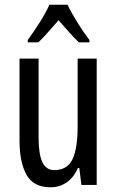

<svg xmlns="http://www.w3.org/2000/svg" viewBox="-20 -786 496 816"><path d="M391 -537V0H326L317 -72H311Q294 -32 263.5 -11Q233 10 195 10Q122 10 92.5 -43.5Q63 -97 63 -187V-537H144V-202Q144 -131 160 -97Q176 -63 210 -63Q266 -63 288 -109Q310 -155 310 -251V-537ZM267 -766Q283 -732 309 -690.5Q335 -649 360 -616V-606H315Q294 -626 273 -650Q252 -674 229 -700Q206 -674 183.5 -648.5Q161 -623 143 -606H98V-616Q125 -653 150.5 -693.5Q176 -734 190 -766Z"/></svg>

Font: Noto Sans Myanmar ExtraCondensed
Style: Regular
Weight: 400
Width: 2
Designer: Monotype Design Team
Foundry: Monotype Imaging Inc.
Version: Version 2.107; ttfautohint (v1.8.4.7-5d5b)